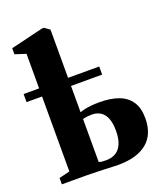

<svg xmlns="http://www.w3.org/2000/svg" viewBox="-169 -918 881 1025"><g transform="rotate(-20 271.5 -406.0)"><path d="M325.5 5.5Q315 5.5 291.2 4.5Q267.5 3.5 239.5 2.5Q211.5 1.5 186.2 0.8Q161 0 146.5 0H6.5V-36L67.5 -51V-719.5L6 -739V-773.5L190.5 -818H202.5L232 -797V-327.5Q245 -332.5 261.2 -336Q277.5 -339.5 298.2 -341.5Q319 -343.5 344 -343.5Q407.5 -343.5 452.8 -326.8Q498 -310 522 -273.8Q546 -237.5 546 -180Q546 -88 489 -41.2Q432 5.5 325.5 5.5ZM273.5 -40Q305 -40 328 -53.8Q351 -67.5 363.5 -96.8Q376 -126 376 -171Q376 -213.5 365 -241Q354 -268.5 333.2 -282Q312.5 -295.5 283.5 -295.5Q273.5 -295.5 263.2 -294.5Q253 -293.5 244.8 -292Q236.5 -290.5 232 -289V-45Q239 -42 249.5 -41Q260 -40 273.5 -40ZM-20.5 -477V-523H409V-477Z"/></g></svg>

Font: Merriweather 96pt Black
Style: Regular
Weight: 900
Version: Version 2.100